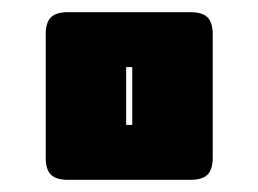

<svg xmlns="http://www.w3.org/2000/svg" viewBox="-20 -295 424 315"><path d="M293 0H91Q72 0 63.5 -8.5Q55 -17 55 -36V-239Q55 -258 63.5 -266.5Q72 -275 91 -275H293Q312 -275 320.5 -266.5Q329 -258 329 -239V-36Q329 -17 320.5 -8.5Q312 0 293 0ZM187 -90H197V-185H187Z"/></svg>

Font: Bungee Inline
Style: Regular
Weight: 400
Designer: David Jonathan Ross
Foundry: David Jonathan Ross
Version: Version 1.001;PS 1.0;hotconv 1.0.72;makeotf.lib2.5.5900